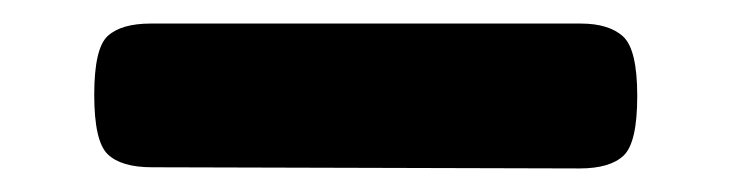

<svg xmlns="http://www.w3.org/2000/svg" viewBox="-20 -730 621 163"><path d="M472 -587 109 -588Q83 -588 71.5 -599Q60 -610 60 -649.5Q60 -689 71.5 -699.5Q83 -710 108 -710H473Q497 -710 509 -699Q521 -688 521 -648.5Q521 -609 509.5 -598Q498 -587 472 -587Z"/></svg>

Font: Chango
Style: Regular
Weight: 400
Designer: Manuel Lupez
Foundry: Fontstage
Version: Version 1.001